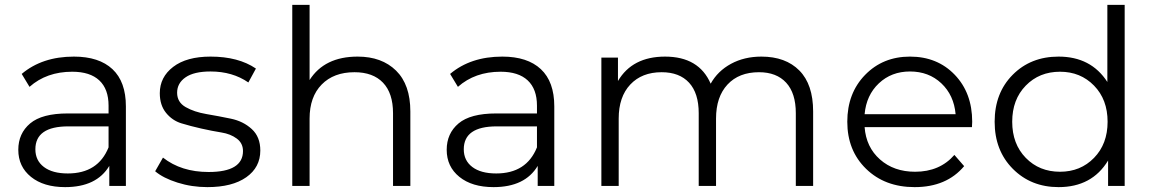

<svg xmlns="http://www.w3.org/2000/svg" viewBox="-20 -762 4729 787"><path d="M428 0V-82Q376 5 247 5Q159 5 107 -37Q55 -79 55 -148Q55 -215 103.5 -256Q152 -297 258 -297H425V-329Q425 -397 387 -432.5Q349 -468 276 -468Q171 -468 101 -406L69 -459Q153 -530 283 -530Q386 -530 441 -478.5Q496 -427 496 -326V0ZM125 -150Q125 -104 160 -77.5Q195 -51 258 -51Q382 -51 425 -158V-244H260Q125 -244 125 -150Z M830 5Q766 5 707.5 -13.5Q649 -32 616 -60L648 -116Q723 -57 835 -57Q976 -57 976 -143Q976 -175 950.5 -194Q925 -213 887.5 -219Q850 -225 805.5 -235Q761 -245 723.5 -256.5Q686 -268 660.5 -299.5Q635 -331 635 -380Q635 -446 690 -488Q745 -530 843 -530Q957 -530 1029 -481L998 -424Q933 -469 843 -469Q775 -469 740.5 -445Q706 -421 706 -382Q706 -343 741 -323Q776 -303 826 -294.5Q876 -286 926.5 -275.5Q977 -265 1012 -233Q1047 -201 1047 -145Q1047 -76 989.5 -35.5Q932 5 830 5Z M1446 -530Q1545 -530 1603.5 -472.5Q1662 -415 1662 -305V0H1591V-298Q1591 -380 1550 -423Q1509 -466 1433 -466Q1348 -466 1298.5 -415.5Q1249 -365 1249 -276V0H1178V-742H1249V-434Q1310 -530 1446 -530Z M2184 0V-82Q2132 5 2003 5Q1915 5 1863 -37Q1811 -79 1811 -148Q1811 -215 1859.5 -256Q1908 -297 2014 -297H2181V-329Q2181 -397 2143 -432.5Q2105 -468 2032 -468Q1927 -468 1857 -406L1825 -459Q1909 -530 2039 -530Q2142 -530 2197 -478.5Q2252 -427 2252 -326V0ZM1881 -150Q1881 -104 1916 -77.5Q1951 -51 2014 -51Q2138 -51 2181 -158V-244H2016Q1881 -244 1881 -150Z M3101 -530Q3200 -530 3256.5 -473Q3313 -416 3313 -305V0H3242V-298Q3242 -380 3202.5 -423Q3163 -466 3091 -466Q3009 -466 2962 -415.5Q2915 -365 2915 -276V0H2844V-298Q2844 -380 2804.5 -423Q2765 -466 2692 -466Q2611 -466 2563.5 -415.5Q2516 -365 2516 -276V0H2445V-526H2513V-430Q2572 -530 2706 -530Q2845 -530 2893 -419Q2922 -471 2976.5 -500.5Q3031 -530 3101 -530Z M3729 5Q3607 5 3530 -70Q3453 -145 3453 -263Q3453 -380 3526 -455Q3599 -530 3710 -530Q3822 -530 3893.5 -455.5Q3965 -381 3965 -263Q3965 -260 3964.5 -252.5Q3964 -245 3964 -241H3524Q3530 -159 3587 -108.5Q3644 -58 3731 -58Q3832 -58 3892 -127L3932 -81Q3860 5 3729 5ZM3524 -294H3897Q3890 -372 3838.5 -420.5Q3787 -469 3710 -469Q3634 -469 3582.5 -420.5Q3531 -372 3524 -294Z M4319 5Q4206 5 4131.5 -70Q4057 -145 4057 -263Q4057 -381 4131 -455.5Q4205 -530 4319 -530Q4452 -530 4519 -426V-742H4590V0H4522V-104Q4456 5 4319 5ZM4325 -58Q4409 -58 4464.5 -115Q4520 -172 4520 -263Q4520 -354 4464.5 -411Q4409 -468 4325 -468Q4240 -468 4184.5 -411Q4129 -354 4129 -263Q4129 -172 4184.5 -115Q4240 -58 4325 -58Z"/></svg>

Font: Belfius21
Style: Regular
Weight: 400
Designer: Montserrat's base design by Julieta Ulanovsky, modified by Coast SPRL for Belfius Bank NV.
Foundry: Montserrat's base design by Julieta Ulanovsky, modified by Coast SPRL for Belfius Bank NV.
Version: Version 2.000;FEAKit 1.0